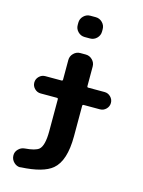

<svg xmlns="http://www.w3.org/2000/svg" viewBox="-140 -853 840 1130"><g transform="rotate(15 279.5 -288.5)"><path d="M265.6 -643.6Q242.2 -643.6 225.1 -660.6Q208 -677.7 208 -701.2V-715.8Q208 -739.3 225.1 -756.3Q242.2 -773.4 265.6 -773.4H298.8Q322.3 -773.4 339.4 -756.3Q356.4 -739.3 356.4 -715.8V-701.2Q356.4 -677.7 339.4 -660.6Q322.3 -643.6 298.8 -643.6ZM101.6 -255.9Q80.1 -255.9 64.5 -271.5Q48.8 -287.1 48.8 -308.6Q48.8 -330.1 64.5 -345.7Q80.1 -361.3 101.6 -361.3H201.2Q208 -361.3 208 -369.1V-488.3Q208 -511.7 225.1 -528.8Q242.2 -545.9 265.6 -545.9H298.8Q322.3 -545.9 339.4 -528.8Q356.4 -511.7 356.4 -488.3V-369.1Q356.4 -361.3 363.3 -361.3H462.9Q484.4 -361.3 500 -345.7Q515.6 -330.1 515.6 -308.6Q515.6 -287.1 500 -271.5Q484.4 -255.9 462.9 -255.9H363.3Q356.4 -255.9 356.4 -248V-63.5Q356.4 86.9 291 141.6Q236.3 187.5 100.6 194.3Q98.6 195.3 96.7 195.3Q76.2 195.3 59.6 179.7Q41 162.1 41 136.7Q41 115.2 56.6 99.6Q72.3 83 95.7 81.1Q158.2 76.2 179.7 58.6Q208 34.2 208 -54.7V-248Q208 -255.9 201.2 -255.9Z"/></g></svg>

Font: Gen Jyuu Gothic Bold
Style: Bold
Weight: 700
Designer: [Source Han Sans]
Ryoko NISHIZUKA  (kana & ideographs); Paul D. Hunt (Latin, Greek & Cyrillic); Wenlong ZHANG  (bopomofo
Version: Version 1.002.20150607